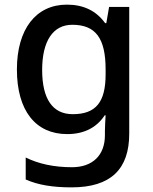

<svg xmlns="http://www.w3.org/2000/svg" viewBox="-20 -569 660 829"><path d="M269 -549C135 -549 53 -443 53 -269C53 -91 134 10 270 10C343 10 397 -18 432 -71H436C435 -56 433 -20 433 -4V15C433 101 380 153 291 153C212 153 145 138 91 111V206C145 230 209 240 289 240C459 240 538 161 538 8V-539H451L439 -469H434C396 -522 341 -549 269 -549ZM292 -462C393 -462 436 -404 436 -269V-248C436 -128 394 -76 294 -76C207 -76 162 -142 162 -267C162 -392 209 -462 292 -462Z"/></svg>

Font: Noto Sans Cherokee Medium
Style: Regular
Weight: 500
Designer: Monotype Design Team
Foundry: Monotype Imaging Inc.
Version: Version 2.001